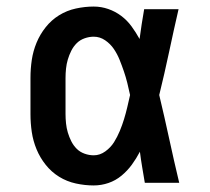

<svg xmlns="http://www.w3.org/2000/svg" viewBox="-20 -558 640 586"><path d="M266 8Q239 8 211.5 2Q184 -4 160.5 -18.5Q137 -33 119.5 -55Q102 -77 91.5 -102.5Q81 -128 77 -155Q73 -182 73 -210V-320Q73 -348 77 -375Q81 -402 91.5 -427.5Q102 -453 119.5 -475Q137 -497 160.5 -511.5Q184 -526 211.5 -532Q239 -538 266 -538Q289 -538 310.5 -530.5Q332 -523 350 -509.5Q368 -496 381.5 -477.5Q395 -459 406 -439Q409 -462 412.5 -484.5Q416 -507 420 -530H525Q510 -465 496 -399Q482 -333 466 -268Q482 -201 496.5 -134Q511 -67 527 0H422Q418 -24 414 -47.5Q410 -71 407 -95Q396 -74 382.5 -55.5Q369 -37 351 -22Q333 -7 311 0.5Q289 8 266 8ZM266 -84Q285 -84 301.5 -96Q318 -108 328 -124Q338 -140 345.5 -158Q353 -176 358.5 -194Q364 -212 368.5 -231Q373 -250 377 -268Q373 -287 368.5 -305Q364 -323 358 -340.5Q352 -358 345 -375.5Q338 -393 327.5 -408.5Q317 -424 301 -435Q285 -446 266 -446Q252 -446 238 -441Q224 -436 214 -426Q204 -416 197.5 -403Q191 -390 187 -376.5Q183 -363 181.5 -348.5Q180 -334 180 -320V-210Q180 -196 181.5 -181.5Q183 -167 187 -153.5Q191 -140 197.5 -127Q204 -114 214 -104Q224 -94 238 -89Q252 -84 266 -84Z"/></svg>

Font: Iosevka Curly Slab SmBdEx
Style: Regular
Weight: 600
Width: 7
Monospace: yes
Designer: Belleve Invis
Foundry: Belleve Invis
Version: Version 11.1.0; ttfautohint (v1.8.3)